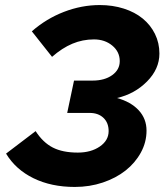

<svg xmlns="http://www.w3.org/2000/svg" viewBox="-20 -730 661 760"><path d="M560 -213Q560 -167 537.5 -126Q515 -85 477 -55Q439 -25 387 -7.5Q335 10 276 10Q183 10 112.5 -24.5Q42 -59 4 -122L121 -211Q150 -166 189 -146Q228 -126 288 -126Q340 -126 375 -150Q410 -174 410 -211Q410 -244 389.5 -263.5Q369 -283 335 -283H246L273 -411H346Q394 -411 424 -432.5Q454 -454 454 -488Q454 -525 424.5 -549.5Q395 -574 352 -574Q307 -574 266.5 -557Q226 -540 186 -505L106 -606Q163 -656 233 -683Q303 -710 375 -710Q426 -710 470 -696Q514 -682 545 -656.5Q576 -631 593.5 -595.5Q611 -560 611 -518Q611 -457 562 -407.5Q513 -358 443 -342Q498 -327 529 -293.5Q560 -260 560 -213Z"/></svg>

Font: Red Hat Text
Style: Bold Italic
Weight: 700
Italic angle: -12°
Designer: Pentagram / MCKL
Foundry: Pentagram / MCKL
Version: Version 1.003; Red Hat Text Bold Italic